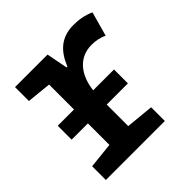

<svg xmlns="http://www.w3.org/2000/svg" viewBox="-151 -677 801 801"><g transform="rotate(-45 250.0 -276.5)"><path d="M31 0H379V-81L256 -93V-220H381V-302H258C268 -386 314 -441 387 -441C410 -441 435 -437 456 -426L486 -534C455 -548 425 -553 392 -553C317 -553 277 -510 252 -448H247L229 -542H37V-460L145 -449V-302H49V-220H145V-93L31 -81Z"/></g></svg>

Font: Noto Sans Mono ExtraCondensed SemiBold
Style: Regular
Weight: 600
Width: 2
Designer: Monotype Design Team
Foundry: Monotype Imaging Inc.
Version: Version 2.014